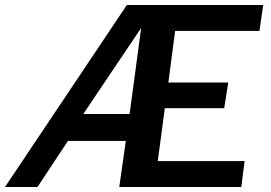

<svg xmlns="http://www.w3.org/2000/svg" viewBox="-24 -743 1077 763"><path d="M948 -103H603L631 -313H867L883 -415H645L672 -620H1007L1022 -723H480L-4 0H125L246 -183H476L450 0H935ZM491 -290H307L537 -632Z"/></svg>

Font: United Sans SemiBold
Style: Italic
Weight: 600
Italic angle: -8°
Designer: Pablo Impallari, Rodrigo Fuenzalida (Modified by Dan O. Williams)
Version: Version 1.000;PS 001.000;hotconv 1.0.88;makeotf.lib2.5.64775